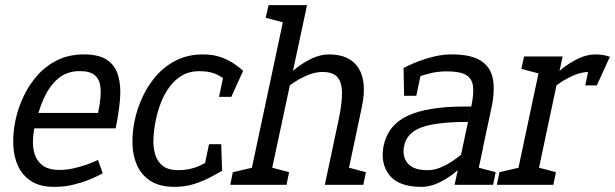

<svg xmlns="http://www.w3.org/2000/svg" viewBox="-20 -720 2396 748"><path d="M306.7 -508 290.8 -443Q240.8 -443 206.4 -413.9Q172 -384.8 149.8 -334.5Q127.7 -284.2 113.8 -220L40 -250Q50 -298 71.6 -344Q93.2 -390 126.2 -427Q159.3 -464 204.2 -486Q249.2 -508 306.7 -508ZM361.8 -97 380.2 -45Q380.2 -45 365.1 -37Q350 -29 323.7 -18.5Q297.3 -8 263.4 0Q229.5 8 191.7 8L210.8 -58Q238.5 -58 265.3 -64Q292.2 -70 314 -77.5Q335.8 -85 348.8 -91Q361.8 -97 361.8 -97ZM40 -250 113.8 -220Q108.2 -191.8 108.3 -163.4Q108.5 -135 118.3 -110.9Q128.2 -86.8 150.6 -72.4Q173 -58 210.8 -58L191.7 8Q136.3 8 102 -14Q67.7 -36 50.5 -73Q33.3 -110 31.7 -156Q30 -202 40 -250ZM96.8 -280H432.8L430.5 -220H84.5ZM306.7 -508Q367.5 -508 399 -485.2Q430.5 -462.5 441.2 -422.8Q452 -383.2 447.4 -331.2Q442.8 -279.2 430.5 -220H350.2Q360.2 -267.5 367.2 -308.1Q374.2 -348.7 371.5 -378.9Q368.8 -409.2 350.2 -426.1Q331.5 -443 290.8 -443Z M661.2 8Q603.7 8 568.2 -14Q532.8 -36 515.3 -73Q497.8 -110 496.2 -156Q494.5 -202 504.5 -250Q514.5 -298 536.1 -344Q557.7 -390 590.8 -427Q623.8 -464 668.8 -486Q713.7 -508 771.2 -508L757 -442.8Q718 -442.8 689.5 -426.1Q661 -409.3 640.5 -381.7Q620 -354 606.8 -319.7Q593.7 -285.3 586.5 -250Q579.2 -214.7 577.7 -180.2Q576.2 -145.8 584.7 -117.8Q593.2 -89.7 614.8 -73.3Q636.3 -57 675.3 -57ZM660.2 8 674.3 -57Q719.8 -57 756.8 -73.9Q793.8 -90.8 817.3 -105.8L845.2 -55Q827.2 -44 798.8 -29Q770.5 -14 735.5 -3Q700.5 8 660.2 8ZM878.3 -395Q861 -410 831.3 -426.4Q801.7 -442.8 756.2 -442.8L770.3 -508Q810.7 -508 841.1 -497Q871.5 -486 892.8 -471.1Q914.2 -456.2 927.2 -444.2ZM794.3 -158.3H841.8L845.2 -55H772.7ZM833.3 -342.5 854.7 -444 927.2 -444.2 881 -342.5Z M1298.5 -250Q1314 -322.3 1312.2 -363.6Q1310.5 -404.8 1291.9 -422.2Q1273.3 -439.7 1237 -439.7L1261.8 -508Q1343.3 -508 1376.9 -454.5Q1410.5 -401 1389.5 -302L1378.5 -250ZM1026.2 0H947.2L1096.2 -700H1176.2ZM1245.5 0 1298.5 -250H1378.5L1325.5 0ZM1058.8 -346.7 1033.8 -355Q1033.8 -355 1046.9 -370.5Q1060 -386 1082.4 -408.8Q1104.8 -431.5 1133.8 -454.2Q1162.7 -477 1195.8 -492.5Q1228.8 -508 1261.8 -508L1237 -439.7Q1206.5 -439.7 1174.8 -425.7Q1143.2 -411.7 1117 -393.2Q1090.8 -374.7 1074.8 -360.7Q1058.8 -346.7 1058.8 -346.7ZM1026.2 -700H1106.2L1095.7 -629.2L1015.2 -650.8ZM1315.5 0 1324.2 -70.8 1405.5 -49.2 1395.5 0ZM1016.2 0 1024.8 -70.8 1106.2 -49.2 1096.2 0ZM877 0 887 -49.2 977.2 -70 957 0Z M1622.3 8Q1532.8 8 1496.8 -38Q1460.7 -84 1474.7 -153Q1491.7 -233 1568.3 -269Q1645 -305 1791 -305H1816L1803 -245Q1678.7 -245 1621.8 -223.6Q1565 -202.2 1554.7 -153Q1545.7 -110.8 1568.2 -83.9Q1590.8 -57 1646.5 -57ZM1570.5 -403 1552.2 -455Q1552.2 -455 1568.1 -463Q1584 -471 1611.1 -481.5Q1638.2 -492 1671.8 -500Q1705.3 -508 1740.7 -508L1721.5 -442Q1686.3 -442 1655.6 -434.5Q1624.8 -427 1602.7 -417.5Q1580.5 -408 1570.5 -403ZM1883 -245 1816 -305Q1826.3 -353 1822.9 -383.2Q1819.5 -413.5 1795.8 -427.8Q1772 -442 1721.5 -442L1740.7 -508Q1814.2 -508 1852.4 -484Q1890.7 -460 1899.8 -414Q1909 -368 1895 -302ZM1827.3 -163.3 1850.7 -146.7Q1850.7 -146.7 1837.6 -131Q1824.5 -115.3 1802 -92.3Q1779.5 -69.3 1750.5 -46.3Q1721.5 -23.3 1688.4 -7.7Q1655.3 8 1622.3 8L1646.5 -57Q1671.5 -57 1697.1 -67.8Q1722.7 -78.7 1745.9 -94.6Q1769.2 -110.5 1787.5 -126.1Q1805.8 -141.7 1816.6 -152.5Q1827.3 -163.3 1827.3 -163.3ZM1840 -45 1764 -60 1816 -305 1883 -245ZM1764 -60 1861 -140 1831 0H1751ZM1821 0 1829.7 -70.8 1911 -49.2 1901 0ZM1601.8 -346.7H1554.3L1552.2 -455H1624.7Z M2274.7 -439.7 2299.5 -508ZM2091.8 -500H2171.8L2065.8 0H1985.8ZM2319.7 -431.3Q2309.8 -435.2 2298.6 -437.4Q2287.3 -439.7 2274.7 -439.7L2299.5 -508Q2315.5 -508 2329.8 -505.6Q2344 -503.2 2356 -498.8ZM2097.5 -346.7 2072.5 -355Q2072.5 -355 2085.6 -370.5Q2098.7 -386 2121.1 -408.8Q2143.5 -431.5 2172.4 -454.2Q2201.3 -477 2234.4 -492.5Q2267.5 -508 2300.5 -508L2275.7 -439.7Q2245.2 -439.7 2213.5 -425.7Q2181.8 -411.7 2155.7 -393.2Q2129.5 -374.7 2113.5 -360.7Q2097.5 -346.7 2097.5 -346.7ZM2087 -431.7 2011 -451.7 2021.8 -500H2101.8ZM1915.7 0 1925.7 -49.2 2015.8 -70 1995.7 0ZM2055.8 0 2064.5 -70.8 2145.8 -49.2 2135.8 0ZM2260 -387.2 2283.2 -497.2 2356 -498.8 2305 -387.2Z"/></svg>

Font: Epunda Slab Light
Style: Italic
Weight: 300
Italic angle: -12°
Designer: Simon Atzbach
Foundry: typofactur
Version: Version 1.102